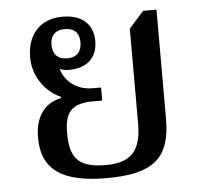

<svg xmlns="http://www.w3.org/2000/svg" viewBox="-45 -603 693 660"><g transform="rotate(-5 301.5 -273.0)"><path d="M472 -552 421 -495V-168C421 -72 385 -35 297 -35C197 -35 175 -77 175 -157C175 -228 199 -257 274 -257H305V-302H276C213 -302 178 -343 169 -378C179 -374 188 -372 201 -372C259 -372 299 -402 299 -463C299 -522 260 -556 194 -556C113 -556 71 -501 71 -426C71 -355 118 -302 165 -282V-278C115 -268 74 -230 74 -149C74 -40 142 10 297 10C456 10 518 -37 518 -176V-552ZM148 -463C148 -494 164 -513 198 -513C232 -513 248 -494 248 -463C248 -432 232 -412 198 -412C164 -412 148 -432 148 -463Z"/></g></svg>

Font: Noto Serif Thai Medium
Style: Regular
Weight: 500
Designer: Monotype Design Team
Foundry: Monotype Imaging Inc.
Version: Version 1.901;PS 001.901;hotconv 1.0.88;makeotf.lib2.5.64775